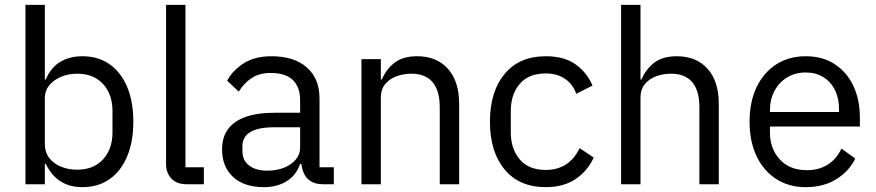

<svg xmlns="http://www.w3.org/2000/svg" viewBox="-20 -760 3614 792"><path d="M85 0V-740H165V-432H169Q189 -481 228 -504.5Q267 -528 320 -528Q385 -528 432 -495Q479 -462 504.5 -401.5Q530 -341 530 -258Q530 -176 504.5 -115Q479 -54 432 -21Q385 12 320 12Q267 12 229.5 -12Q192 -36 169 -84H165V0ZM298 -60Q366 -60 405 -102.5Q444 -145 444 -214V-302Q444 -371 405 -413.5Q366 -456 298 -456Q262 -456 231.5 -443Q201 -430 183 -408Q165 -386 165 -357V-165Q165 -132 183 -108.5Q201 -85 231.5 -72.5Q262 -60 298 -60Z M821 0H750Q709 0 687 -23.5Q665 -47 665 -83V-740H745V-70H821Z M1357 0H1312Q1280 0 1260 -13.5Q1240 -27 1231 -51Q1222 -75 1222 -106V-113L1253 -84H1218Q1202 -37 1162.5 -12.5Q1123 12 1069 12Q987 12 941.5 -30Q896 -72 896 -144Q896 -193 920 -226.5Q944 -260 992.5 -277.5Q1041 -295 1116 -295H1218V-346Q1218 -401 1188 -430Q1158 -459 1096 -459Q1050 -459 1018 -438Q986 -417 965 -382L917 -427Q938 -468 984 -498Q1030 -528 1100 -528Q1193 -528 1245.5 -482Q1298 -436 1298 -354V-70H1357ZM1218 -235H1112Q1044 -235 1012 -215Q980 -195 980 -157V-136Q980 -98 1008 -77Q1036 -56 1082 -56Q1122 -56 1152.5 -68.5Q1183 -81 1200.5 -102.5Q1218 -124 1218 -150Z M1551 0H1471V-516H1551V-432H1555Q1574 -476 1608.5 -502Q1643 -528 1701 -528Q1781 -528 1827.5 -476.5Q1874 -425 1874 -331V0H1794V-317Q1794 -386 1764.5 -421Q1735 -456 1677 -456Q1645 -456 1616 -445.5Q1587 -435 1569 -413Q1551 -391 1551 -358Z M2231 12Q2122 12 2061.5 -61Q2001 -134 2001 -258Q2001 -382 2061.5 -455Q2122 -528 2231 -528Q2308 -528 2355 -494Q2402 -460 2424 -407L2357 -373Q2343 -413 2310.5 -435Q2278 -457 2231 -457Q2160 -457 2123.5 -413.5Q2087 -370 2087 -302V-214Q2087 -147 2123.5 -103Q2160 -59 2231 -59Q2280 -59 2315 -82Q2350 -105 2371 -149L2429 -110Q2404 -55 2354.5 -21.5Q2305 12 2231 12Z M2542 0V-740H2622V-432H2626Q2645 -476 2679.5 -502Q2714 -528 2772 -528Q2852 -528 2898.5 -476.5Q2945 -425 2945 -331V0H2865V-317Q2865 -386 2835.5 -421Q2806 -456 2748 -456Q2716 -456 2687 -445.5Q2658 -435 2640 -413Q2622 -391 2622 -358V0Z M3304 12Q3234 12 3182 -21.5Q3130 -55 3101 -115.5Q3072 -176 3072 -258Q3072 -340 3101 -400.5Q3130 -461 3182 -494.5Q3234 -528 3304 -528Q3373 -528 3423 -495.5Q3473 -463 3500 -406Q3527 -349 3527 -276V-238H3156V-214Q3156 -147 3196.5 -102.5Q3237 -58 3309 -58Q3358 -58 3394.5 -81Q3431 -104 3451 -147L3508 -106Q3483 -54 3430 -21Q3377 12 3304 12ZM3304 -461Q3261 -461 3227.5 -441Q3194 -421 3175 -385.5Q3156 -350 3156 -305V-298H3441V-309Q3441 -355 3424 -389Q3407 -423 3376 -442Q3345 -461 3304 -461Z"/></svg>

Font: IBM Plex Sans
Style: Regular
Weight: 400
Designer: Mike Abbink, Paul van der Laan, Pieter van Rosmalen
Foundry: Bold Monday
Version: Version 3.201